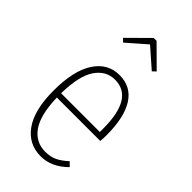

<svg xmlns="http://www.w3.org/2000/svg" viewBox="-241 -839 916 916"><g transform="rotate(45 217.5 -380.5)"><path d="M225.1 -736.8 127.9 -651.9 111.8 -668 215.8 -771H234.9L338.9 -668L321.8 -651.9ZM384.8 -283.2Q384.8 -260.7 382.8 -243.2H89.8Q93.3 -127 131.3 -74Q169.4 -21 232.9 -21Q268.1 -21 293.7 -33.2Q319.3 -45.4 348.1 -71.8L368.2 -51.8Q306.6 9.8 233.9 9.8Q150.9 9.8 103 -57.9Q55.2 -125.5 55.2 -255.9Q55.2 -390.1 101.1 -460.4Q147 -530.8 226.1 -530.8Q304.2 -530.8 344.5 -467.3Q384.8 -403.8 384.8 -283.2ZM351.1 -272V-294.9Q351.1 -500 226.1 -500Q166 -500 128.9 -445.6Q91.8 -391.1 89.8 -272Z"/></g></svg>

Font: Fira Sans Compressed UltraLight
Style: Regular
Weight: 200
Width: 1
Designer: Carrois Corporate & Edenspiekermann AG
Foundry: Carrois Corporate GbR & Edenspiekermann AG
Version: Version 4.203;PS 004.203;hotconv 1.0.88;makeotf.lib2.5.64775